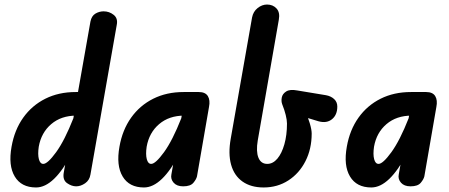

<svg xmlns="http://www.w3.org/2000/svg" viewBox="-20 -822 1979 847"><path d="M139 5Q74 5 45 -43.5Q16 -92 31 -175Q44 -249 82.5 -303Q121 -357 180 -386.5Q239 -416 314 -416H342L328 -312H317Q250 -312 206 -274.5Q162 -237 151 -175Q146 -141 151.5 -120Q157 -99 171 -99Q190 -99 227.5 -150.5Q265 -202 304 -301L297 -146Q258 -71 218.5 -33Q179 5 139 5ZM316 0Q296 0 276 -14Q256 -28 261 -59L379 -727Q384 -752 401 -762Q418 -772 437 -772Q462 -772 481.5 -756.5Q501 -741 495 -712L379 -52Q375 -27 355.5 -13.5Q336 0 316 0Z M615 5Q550 5 521 -43.5Q492 -92 507 -175Q520 -249 558.5 -303Q597 -357 656 -386.5Q715 -416 790 -416H818L804 -312H793Q726 -312 682 -274.5Q638 -237 627 -175Q622 -141 627.5 -120Q633 -99 647 -99Q666 -99 703.5 -150.5Q741 -202 780 -301L773 -146Q734 -71 694.5 -33Q655 5 615 5ZM788 0Q760 0 746 -16Q732 -32 736 -52L800 -416H857Q886 -416 897 -398Q908 -380 902 -350L849 -44Q846 -31 833 -15.5Q820 0 788 0Z M1143 5Q1087 5 1050 -21Q1013 -47 999.5 -95.5Q986 -144 998 -211L1092 -745Q1097 -771 1116.5 -786.5Q1136 -802 1158 -802Q1184 -802 1200 -784.5Q1216 -767 1210 -735L1117 -202Q1109 -154 1120 -126.5Q1131 -99 1159 -99Q1184 -99 1203.5 -122Q1223 -145 1234.5 -185.5Q1246 -226 1246 -277Q1246 -292 1240.5 -314.5Q1235 -337 1225 -362Q1220 -375 1223 -391.5Q1226 -408 1242.5 -418.5Q1259 -429 1291 -423L1418 -402Q1440 -398 1454 -385Q1468 -372 1468 -352Q1468 -315 1444.5 -296Q1421 -277 1385 -287L1296 -314L1323 -340Q1338 -307 1346.5 -278.5Q1355 -250 1355 -233Q1355 -165 1327.5 -111Q1300 -57 1252 -26Q1204 5 1143 5Z M1618 5Q1553 5 1524 -43.5Q1495 -92 1510 -175Q1523 -249 1561.5 -303Q1600 -357 1659 -386.5Q1718 -416 1793 -416H1821L1807 -312H1796Q1729 -312 1685 -274.5Q1641 -237 1630 -175Q1625 -141 1630.5 -120Q1636 -99 1650 -99Q1669 -99 1706.5 -150.5Q1744 -202 1783 -301L1776 -146Q1737 -71 1697.5 -33Q1658 5 1618 5ZM1791 0Q1763 0 1749 -16Q1735 -32 1739 -52L1803 -416H1860Q1889 -416 1900 -398Q1911 -380 1905 -350L1852 -44Q1849 -31 1836 -15.5Q1823 0 1791 0Z"/></svg>

Font: Edu VIC WA NT Beginner
Style: Bold
Weight: 700
Designer: Tina and Corey Anderson
Foundry: Google for Education
Version: Version 1.003